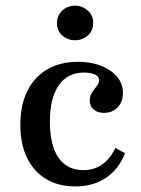

<svg xmlns="http://www.w3.org/2000/svg" viewBox="-20 -645 495 676"><path d="M245.2 11.3Q185.5 11.3 141.9 -14.9Q98.4 -41.1 75 -89.9Q51.6 -138.7 51.6 -205.6Q51.6 -275 76.2 -324.6Q100.8 -374.2 146.4 -400.8Q191.9 -427.4 254 -427.4Q300.8 -427.4 336.3 -413.3Q371.8 -399.2 392.3 -374.6Q412.9 -350 412.9 -317.7Q412.9 -287.1 394.4 -267.3Q375.8 -247.6 346 -247.6Q323.4 -247.6 309.7 -259.7Q296 -271.8 296 -290.3Q296 -307.3 304 -319.4Q312.1 -331.5 320.6 -341.9Q329 -352.4 329 -362.9Q329 -375.8 314.1 -382.7Q299.2 -389.5 275.8 -389.5Q217.7 -389.5 186.7 -344.4Q155.6 -299.2 155.6 -216.9Q155.6 -133.9 185.9 -89.9Q216.1 -46 273.4 -46Q311.3 -46 339.5 -65.7Q367.7 -85.5 386.3 -124.2L420.2 -105.6Q398.4 -49.2 353.2 -19Q308.1 11.3 245.2 11.3ZM244.4 -503.2Q218.5 -503.2 199.6 -519.8Q180.6 -536.3 180.6 -563.7Q180.6 -591.1 199.6 -608.1Q218.5 -625 244.4 -625Q269.4 -625 288.7 -608.1Q308.1 -591.1 308.1 -563.7Q308.1 -536.3 288.7 -519.8Q269.4 -503.2 244.4 -503.2Z"/></svg>

Font: Playfair 9pt SemiBold
Style: Regular
Weight: 600
Designer: Claus Eggers Sørensen
Foundry: Claus Eggers Sørensen
Version: Version 2.001;gftools[0.9.30]